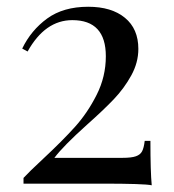

<svg xmlns="http://www.w3.org/2000/svg" viewBox="-20 -549 519 574"><path d="M393.6 -402.8Q393.6 -361.8 372.3 -323.2Q351.1 -284.7 320.3 -252.4Q289.6 -220.2 239.7 -175.8Q168.9 -112.3 142.6 -77.1H345.7Q373 -77.1 386.2 -81.8Q399.4 -86.4 404.8 -96.7Q410.2 -106.9 412.6 -127.9H429.7Q429.7 -36.1 433.6 4.9Q411.1 0 284.7 0H50.3V-17.1Q65.9 -34.2 108.9 -74.2Q167 -128.4 204.3 -169.9Q241.7 -211.4 269 -265.6Q296.4 -319.8 296.4 -380.9Q296.4 -488.8 196.3 -488.8Q114.7 -488.8 62.5 -395L46.4 -403.8Q72.8 -458.5 121.1 -493.7Q169.4 -528.8 243.7 -528.8Q313.5 -528.8 353.5 -495.8Q393.6 -462.9 393.6 -402.8Z"/></svg>

Font: TypoPRO Playfair Display SC
Style: Regular
Weight: 400
Designer: Claus Eggers Sørensen
Foundry: Claus Eggers Sørensen
Version: Version 1.004;PS 001.004;hotconv 1.0.70;makeotf.lib2.5.58329